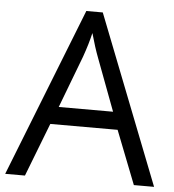

<svg xmlns="http://www.w3.org/2000/svg" viewBox="-52 -765 736 813"><g transform="rotate(5 316.5 -358.5)"><path d="M546.9 0 458 -227.1H171.9L84 0H0L282.2 -716.8H352.1L632.8 0ZM432.1 -301.8 349.1 -522.9Q333 -564.9 315.9 -626Q305.2 -579.1 285.2 -522.9L201.2 -301.8Z"/></g></svg>

Font: f01899195
Style: Regular
Weight: 400
Foundry: Ascender Corporation
Version: Version 1.10